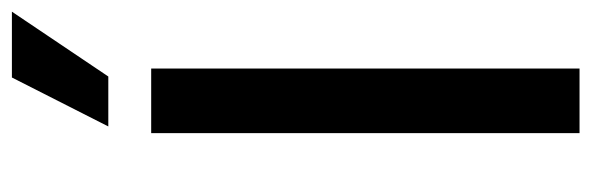

<svg xmlns="http://www.w3.org/2000/svg" viewBox="-359 -645 1004 326"><g transform="rotate(-90 143.0 -482.0)"><path d="M189.6 0H79.9V-727.3H189.6ZM174.4 -963.8H286.2L176.1 -800.1H91.3Z"/></g></svg>

Font: Cannonade Med
Style: Regular
Weight: 500
Designer: Rasmus Andersson
Foundry: rsms
Version: Version 3.012;git-f93a4a705